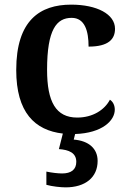

<svg xmlns="http://www.w3.org/2000/svg" viewBox="-20 -568 554 828"><path d="M263 240C348 240 401 197 401 126C401 73 363 39 298 34L304 10C421 6 475 -48 475 -95C475 -113 468 -129 454 -138C431 -94 380 -61 313 -61C221 -61 183 -129 183 -267C183 -441 224 -491 289 -491C346 -491 362 -434 362 -367C449 -367 476 -400 476 -444C476 -507 398 -548 287 -548C153 -548 50 -481 50 -266C50 -83 130 -6 251 8L234 75C277 78 309 91 309 130C309 164 286 180 248 180C230 180 204 177 180 172V229C204 236 242 240 263 240Z"/></svg>

Font: Noto Serif Devanagari SemiBold
Style: Regular
Weight: 600
Designer: Universal Thirst, Indian Type Foundry and the Monotype Design Team
Foundry: Monotype Imaging Inc.
Version: Version 2.004